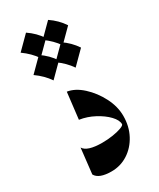

<svg xmlns="http://www.w3.org/2000/svg" viewBox="-160 -648 586 709"><g transform="rotate(-30 133.0 -294.0)"><path d="M100.6 -330.6Q133.3 -325.7 164.6 -297.1Q195.8 -268.6 216.3 -228.8Q236.8 -189 236.8 -148.9Q236.8 -104.5 218 -69.1Q199.2 -33.7 167.5 -13.2Q135.7 7.3 97.2 7.3Q43.5 7.3 29.3 -18.6L41.5 -126.5Q56.2 -101.6 120.6 -101.6Q143.1 -101.6 165.3 -105Q187.5 -108.4 202.4 -114Q217.3 -119.6 217.3 -125Q217.3 -142.1 198.5 -161.9Q179.7 -181.6 149.9 -197.5Q120.1 -213.4 87.4 -218.3ZM79.1 -594.7Q112.3 -572.3 133.3 -540.5L79.1 -486.3Q58.6 -516.6 24.9 -540.5ZM173.3 -594.7Q206.5 -572.3 227.5 -540.5L173.3 -486.3Q152.8 -516.6 119.1 -540.5ZM79.1 -499.5Q112.3 -477.1 133.3 -445.3L79.1 -391.1Q58.6 -421.4 24.9 -445.3ZM173.3 -499.5Q206.5 -477.1 227.5 -445.3L173.3 -391.1Q152.8 -421.4 119.1 -445.3Z"/></g></svg>

Font: Lateef SemiBold
Style: Regular
Weight: 600
Designer: SIL International
Foundry: SIL International
Version: Version 4.200